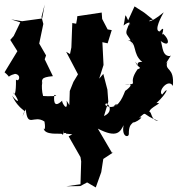

<svg xmlns="http://www.w3.org/2000/svg" viewBox="-21 -583 785 842"><path d="M296 6 280 15 332 106 335 125 332 225 269 234 331 233 361 217 399 239 423 172 432 114 476 85 470 87 408 -19C494 26 507 -7 521 -34C511 19 544 22 544 4C543 -55 576 -35 556 -59C547 -20 625 -81 589 -66C627 -99 597 -81 673 -53C640 -54 645 -95 634 -92C634 -112 701 -135 665 -131C713 -174 724 -212 690 -168C669 -184 719 -241 737 -206C745 -292 699 -269 713 -312C687 -279 743 -357 724 -337C682 -336 695 -405 678 -408C722 -370 727 -407 694 -435C680 -414 712 -483 679 -445C652 -447 688 -514 697 -529C629 -472 619 -493 650 -497L611 -528L569 -555L541 -494C524 -528 532 -522 521 -471C572 -512 535 -437 553 -493C513 -414 543 -447 560 -383C543 -422 583 -403 540 -406C583 -396 557 -348 603 -311C559 -316 606 -267 572 -313C582 -284 607 -288 582 -279C534 -210 595 -217 526 -211C582 -223 529 -185 529 -185C530 -196 510 -120 478 -118C509 -147 481 -95 441 -122C440 -148 489 -98 435 -74L454 -137L450 -190L432 -259L414 -238L433 -298L428 -398L451 -393L469 -451L451 -454L427 -500L425 -528L318 -512L317 -501L313 -479L296 -482L292 -375L286 -346L269 -356L321 -257L301 -224L285 -184L283 -122L271 -142C279 -83 247 -136 252 -142C210 -101 216 -153 217 -167C247 -161 188 -160 168 -162C156 -204 169 -253 163 -210C164 -234 155 -244 211 -249L175 -323L181 -340L151 -392L169 -478L161 -509L175 -563L164 -502L76 -490L28 -498L68 -485L39 -425L24 -408L67 -340L58 -363L-1 -266C35 -236 -1 -247 45 -259C74 -256 63 -221 49 -234C50 -173 42 -159 38 -178C76 -121 50 -139 32 -164C62 -98 102 -96 84 -90C77 -70 71 -57 92 -104C100 -19 127 -82 174 -50C182 -5 167 -16 170 -20C176 11 237 1 250 4C262 22 256 -39 259 0C283 7 281 -35 268 3Z"/></svg>

Font: Asimov Aggro
Style: Medium
Weight: 500
Designer: Google
Version: Version 2.000980; 2014